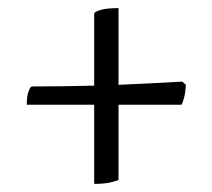

<svg xmlns="http://www.w3.org/2000/svg" viewBox="-20 -510 522 473"><path d="M212 -57V-252H46Q46 -273 50 -284Q54 -295 58 -297Q93 -297 132.5 -297.5Q172 -298 212 -299V-477Q215 -482 229.5 -486Q244 -490 272 -490V-301Q315 -303 355.5 -305Q396 -307 429 -309L438 -301Q437 -283 433.5 -269.5Q430 -256 427 -252H272V-67Q267 -64 251.5 -60.5Q236 -57 212 -57Z"/></svg>

Font: Texturina 72pt
Style: Regular
Weight: 400
Designer: Guillermo Torres Carreño
Foundry: Omnibus-Type
Version: Version 1.002; ttfautohint (v1.8.3)